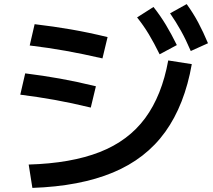

<svg xmlns="http://www.w3.org/2000/svg" viewBox="-20 -875 1040 937"><path d="M120 -72Q327 -78 467 -133Q607 -188 688.5 -298.5Q770 -409 801 -580L916 -562Q881 -363 786.5 -231.5Q692 -100 531 -33Q370 34 138 42ZM423 -350Q328 -373 247 -387.5Q166 -402 79 -413L103 -517Q191 -506 272 -491.5Q353 -477 448 -454ZM480 -590Q384 -612 300.5 -627Q217 -642 125 -653L149 -757Q242 -746 326 -731.5Q410 -717 505 -694ZM759 -610Q732 -665 706.5 -707.5Q681 -750 649 -790L729 -841Q763 -798 790 -753Q817 -708 843 -655ZM911 -626Q887 -682 863 -725Q839 -768 810 -810L891 -855Q923 -811 947.5 -765Q972 -719 995 -664Z"/></svg>

Font: M PLUS 1 SemiBold
Style: Regular
Weight: 600
Designer: Coji Morishita
Foundry: UNDERFOREST DESIGN
Version: Version 1.001